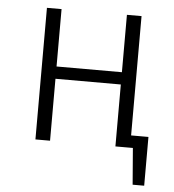

<svg xmlns="http://www.w3.org/2000/svg" viewBox="-50 -569 687 760"><g transform="rotate(5 294.0 -189.0)"><path d="M550.8 -48.8V145H504.9L493.2 0H423.8V-246.1H164.1V0H106V-522.9H164.1V-294.9H423.8V-522.9H481.9V-48.8Z"/></g></svg>

Font: FiraSans-Light
Style: Regular
Weight: 300
Designer: Carrois Corporate & Edenspiekermann AG
Foundry: Carrois Corporate GbR & Edenspiekermann AG
Version: Version 3.106;PS 003.106;hotconv 1.0.70;makeotf.lib2.5.58329